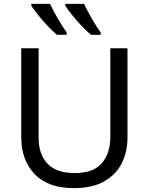

<svg xmlns="http://www.w3.org/2000/svg" viewBox="-20 -964 771 994"><path d="M640 -252Q640 -178 610 -118.5Q580 -59 518.5 -24.5Q457 10 362 10Q229 10 159.5 -62.5Q90 -135 90 -254V-714H180V-251Q180 -164 226.5 -116Q273 -68 367 -68Q464 -68 507.5 -119.5Q551 -171 551 -252V-714H640ZM415 -944Q431 -910 455.5 -867.5Q480 -825 501 -796V-784H451Q429 -802 402 -830.5Q375 -859 352 -888Q329 -917 318 -934V-944ZM239 -944Q255 -910 279.5 -867.5Q304 -825 325 -796V-784H275Q253 -802 226 -830.5Q199 -859 176 -888Q153 -917 142 -934V-944Z"/></svg>

Font: Noto Sans Living
Style: Regular
Weight: 400
Designer: Monotype Design Team
Foundry: Monotype Imaging Inc.
Version: Version 2.013; ttfautohint (v1.8.4.7-5d5b)